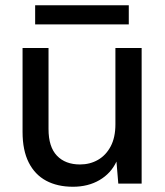

<svg xmlns="http://www.w3.org/2000/svg" viewBox="-20 -700 630 732"><path d="M258 12Q199 12 156 -11Q113 -34 89.5 -80.5Q66 -127 66 -197V-517H165V-208Q165 -140 197 -106.5Q229 -73 285 -73Q323 -73 353.5 -90.5Q384 -108 402 -142Q420 -176 420 -226V-517H520V0H431L424 -84Q403 -39 359.5 -13.5Q316 12 258 12ZM114 -607V-680H471V-607Z"/></svg>

Font: DM Sans 11pt Medium
Style: Regular
Weight: 500
Version: Version 4.004;gftools[0.9.30]